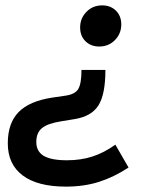

<svg xmlns="http://www.w3.org/2000/svg" viewBox="-20 -506 620 714"><path d="M372 -246Q372 -155 346 -114Q320 -73 257 -63L208 -55Q157 -47 136 -29.5Q115 -12 115 22Q115 57 142.5 73.5Q170 90 229 90Q281 90 324 76Q367 62 409 32L458 117Q403 153 347.5 170.5Q292 188 225 188Q120 188 64.5 146.5Q9 105 9 27Q9 -48 49 -89Q89 -130 174 -143L222 -150Q259 -155 271 -175Q283 -195 283 -246ZM360 -486Q391 -486 411 -466.5Q431 -447 431 -415Q431 -381 407.5 -357Q384 -333 349 -333Q318 -333 298 -352.5Q278 -372 278 -404Q278 -438 301.5 -462Q325 -486 360 -486Z"/></svg>

Font: Sometype Mono SemiBold
Style: Italic
Weight: 600
Italic angle: -12°
Designer: Ryoichi Tsunekawa
Foundry: Dharma Type
Version: Version 1.001